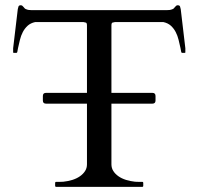

<svg xmlns="http://www.w3.org/2000/svg" viewBox="-20 -728 773 748"><path d="M159.2 -324.2Q147 -324.2 147 -336.4V-354Q147 -366.2 159.2 -366.2H318.8V-628.4Q318.8 -638.7 314.7 -639.9Q310.5 -641.1 304.7 -642.1H117.2Q99.1 -638.2 87.6 -627.7Q76.2 -617.2 68.8 -603Q61.5 -588.9 57.6 -572.5Q53.7 -556.2 50.3 -541Q49.3 -536.6 48.3 -530.5Q47.4 -524.4 46.4 -523.4Q45.4 -522 43 -522H34.2Q31.2 -522 31.2 -523.9V-540L49.3 -692.4Q50.3 -697.8 52 -702.6Q53.7 -707.5 61 -707.5Q64.5 -707.5 66.9 -705.6Q69.3 -703.6 71.5 -700.9Q73.7 -698.2 75.9 -695.8Q78.1 -693.4 81.1 -692.4Q86.9 -689.9 92 -689.2Q97.2 -688.5 103.5 -688.5H629.9Q636.2 -688.5 641.4 -689.2Q646.5 -689.9 652.3 -692.4Q655.3 -693.4 657.5 -695.8Q659.7 -698.2 661.9 -700.9Q664.1 -703.6 666.5 -705.6Q668.9 -707.5 672.4 -707.5Q679.7 -707.5 681.4 -702.6Q683.1 -697.8 684.1 -692.4L702.1 -540V-523.9Q702.1 -522 699.2 -522H690.4Q688 -522 687 -523.4Q686 -524.4 685.1 -530.5Q684.1 -536.6 683.1 -541Q679.7 -556.2 675.8 -572.5Q671.9 -588.9 664.6 -603Q657.2 -617.2 645.8 -627.7Q634.3 -638.2 616.2 -642.1H428.2Q422.4 -641.1 418.2 -639.9Q414.1 -638.7 414.1 -628.4V-366.2H573.7Q585.9 -366.2 585.9 -354V-336.4Q585.9 -324.2 573.7 -324.2H414.1V-87.9Q414.1 -73.2 421.4 -61.8Q428.7 -50.3 441.2 -41.5Q453.6 -32.7 470.5 -27.3Q487.3 -22 506.3 -20Q511.7 -19.5 520 -19.5Q528.3 -19.5 534.2 -19.5Q536.6 -19.5 537.4 -18.1Q538.1 -16.6 538.1 -15.6V-3.9Q538.1 -2.9 537.4 -1.5Q536.6 0 534.2 0H198.7Q196.3 0 195.6 -1.5Q194.8 -2.9 194.8 -3.9V-15.6Q194.8 -16.6 195.6 -18.1Q196.3 -19.5 198.7 -19.5Q204.1 -19.5 212.6 -19.5Q221.2 -19.5 226.6 -20Q245.6 -22 262.5 -27.3Q279.3 -32.7 291.7 -41.5Q304.2 -50.3 311.5 -61.8Q318.8 -73.2 318.8 -87.9V-324.2H159.2Z"/></svg>

Font: Kurinto Book Core
Style: Regular
Weight: 400
Designer: Kurinto was developed by Clint Goss from a range of fonts that are compatible with the SIL Open Font License Version 1.1
Foundry: Clinton F. Goss
Version: Version 2.196; July 25, 2020